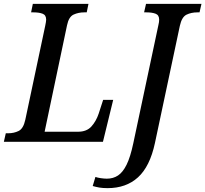

<svg xmlns="http://www.w3.org/2000/svg" viewBox="-40 -734 1063 994"><path d="M-20 0 -10 -44H2Q32 -44 56.5 -56Q81 -68 91 -114L194 -600Q196 -610 197.5 -618.5Q199 -627 199 -632Q199 -656 180.5 -663Q162 -670 133 -670H121L130 -714H418L409 -670H396Q366 -670 341 -658.5Q316 -647 307 -603L191 -52H364Q409 -52 433.5 -79.5Q458 -107 471 -146L494 -217H546L493 0ZM517 240Q492 240 474.5 237Q457 234 440 229L454 182Q465 186 482.5 188.5Q500 191 513 191Q546 191 571 174.5Q596 158 615.5 118.5Q635 79 650 8L780 -604Q784 -620 784 -632Q784 -656 765.5 -663Q747 -670 718 -670H706L716 -714H1003L993 -670H982Q950 -670 925.5 -658Q901 -646 891 -600L762 7Q736 128 674.5 184Q613 240 517 240Z"/></svg>

Font: Noto Serif SemiCondensed Medium
Style: Italic
Weight: 500
Width: 4
Italic angle: -12°
Designer: Monotype Design Team
Foundry: Monotype Imaging Inc.
Version: Version 2.013